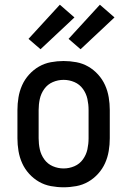

<svg xmlns="http://www.w3.org/2000/svg" viewBox="-20 -787 540 815"><path d="M250 8Q223 8 196 3Q169 -2 145.5 -15.5Q122 -29 103.5 -49.5Q85 -70 74 -94.5Q63 -119 58.5 -146Q54 -173 54 -200V-320Q54 -347 58.5 -374Q63 -401 74 -425.5Q85 -450 103.5 -470.5Q122 -491 145.5 -504.5Q169 -518 196 -523Q223 -528 250 -528Q277 -528 304 -523Q331 -518 354.5 -504.5Q378 -491 396.5 -470.5Q415 -450 426 -425.5Q437 -401 441.5 -374Q446 -347 446 -320V-200Q446 -173 441.5 -146Q437 -119 426 -94.5Q415 -70 396.5 -49.5Q378 -29 354.5 -15.5Q331 -2 304 3Q277 8 250 8ZM250 -72Q274 -72 296 -81.5Q318 -91 332 -110.5Q346 -130 351 -153Q356 -176 356 -200V-320Q356 -344 351 -367Q346 -390 332 -409.5Q318 -429 296 -438.5Q274 -448 250 -448Q226 -448 204 -438.5Q182 -429 168 -409.5Q154 -390 149 -367Q144 -344 144 -320V-200Q144 -176 149 -153Q154 -130 168 -110.5Q182 -91 204 -81.5Q226 -72 250 -72ZM322 -578 271 -622 404 -767 466 -713ZM152 -578 101 -622 234 -767 296 -713Z"/></svg>

Font: Iosevka Bendy Medium
Style: Regular
Weight: 500
Monospace: yes
Designer: Belleve Invis
Foundry: Belleve Invis
Version: Version 30.1.2